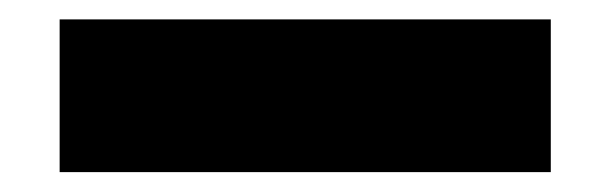

<svg xmlns="http://www.w3.org/2000/svg" viewBox="-20 -20 629 198"><path d="M41.5 157.5V0H548V157.5Z"/></svg>

Font: Encode Sans Semi Condensed Black
Style: Regular
Weight: 900
Width: 4
Designer: Multiple Designers
Foundry: Impallari Type
Version: Version 3.000; ttfautohint (v1.8.3) -l 8 -r 50 -G 200 -x 14 